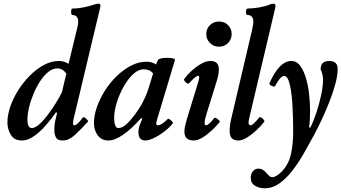

<svg xmlns="http://www.w3.org/2000/svg" viewBox="-20 -745 1842 1036"><path d="M98 13Q57 13 38.5 -17.5Q20 -48 20 -84Q20 -124 35.5 -169.5Q51 -215 78.5 -258.5Q106 -302 141.5 -337.5Q177 -373 217 -394.5Q257 -416 298 -416Q325 -416 350 -401L395 -587Q402 -614 402 -626Q402 -664 370 -664Q366 -664 364.5 -673Q363 -682 364.5 -690.5Q366 -699 370 -699Q401 -699 434.5 -706Q468 -713 490 -721Q499 -724 503 -724.5Q507 -725 510 -725Q522 -725 522 -716Q522 -712 521.5 -709Q521 -706 520 -702L381 -119Q377 -105 375.5 -94.5Q374 -84 374 -79Q374 -69 382 -69Q396 -69 427 -111Q430 -115 438 -110Q446 -105 451.5 -98Q457 -91 454 -88Q414 -44 382.5 -15.5Q351 13 318 13Q290 13 281.5 -4Q273 -21 273 -44Q273 -68 277 -88Q281 -108 288 -136L282 -139Q258 -104 227 -68.5Q196 -33 163 -10Q130 13 98 13ZM152 -54Q169 -54 192.5 -75Q216 -96 239.5 -127.5Q263 -159 283 -191.5Q303 -224 314 -247L338 -348Q318 -376 289 -376Q264 -376 240 -356.5Q216 -337 196 -306Q176 -275 160.5 -238Q145 -201 136.5 -164.5Q128 -128 128 -100Q128 -54 152 -54Z M565 13Q528 13 507.5 -14.5Q487 -42 487 -81Q487 -122 503 -167.5Q519 -213 546.5 -256.5Q574 -300 610.5 -335Q647 -370 687.5 -391Q728 -412 770 -412Q800 -412 822 -397L832 -421Q835 -427 850 -430Q865 -433 882.5 -433Q900 -433 913 -430Q926 -427 924 -421L826 -95Q824 -87 823.5 -84Q823 -81 823 -79Q823 -69 833 -69Q851 -69 885 -103Q888 -106 895.5 -101Q903 -96 909 -89.5Q915 -83 912 -79Q895 -57 867 -35.5Q839 -14 811 -0.5Q783 13 765 13Q727 13 727 -31Q727 -43 729.5 -54.5Q732 -66 736 -76L748 -105L742 -108Q633 13 565 13ZM619 -54Q640 -54 663.5 -76Q687 -98 708.5 -127.5Q730 -157 743 -180Q769 -227 782 -270L806 -348Q789 -371 756 -371Q726 -371 697.5 -344Q669 -317 646 -275.5Q623 -234 609.5 -189.5Q596 -145 596 -111Q596 -54 619 -54Z M1162 -493Q1133 -493 1113 -513Q1093 -533 1093 -561Q1093 -590 1113 -609.5Q1133 -629 1162 -629Q1191 -629 1210.5 -609.5Q1230 -590 1230 -561Q1230 -533 1210.5 -513Q1191 -493 1162 -493ZM1026 13Q975 13 975 -35Q975 -48 978.5 -64.5Q982 -81 988 -101L1047 -294Q1055 -318 1055 -327Q1055 -336 1049 -336Q1037 -336 1000 -296Q996 -292 988.5 -296Q981 -300 976 -307.5Q971 -315 974 -319Q989 -340 1013.5 -362.5Q1038 -385 1065 -400.5Q1092 -416 1116 -416Q1161 -416 1161 -370Q1161 -345 1149 -306L1096 -136Q1085 -101 1084 -85Q1083 -69 1092 -69Q1105 -69 1136 -108Q1139 -112 1147 -107.5Q1155 -103 1161.5 -96.5Q1168 -90 1165 -86Q1148 -65 1123.5 -42Q1099 -19 1073 -3Q1047 13 1026 13Z M1266 13Q1242 13 1230.5 0.5Q1219 -12 1219 -40Q1219 -69 1229 -110L1341 -587Q1347 -616 1347 -626Q1347 -664 1316 -664Q1310 -664 1308 -673Q1306 -682 1308.5 -690.5Q1311 -699 1316 -699Q1342 -699 1376 -704.5Q1410 -710 1432 -719Q1440 -723 1446 -724Q1452 -725 1456 -725Q1470 -725 1465 -702L1327 -117Q1320 -90 1321.5 -79.5Q1323 -69 1333 -69Q1344 -69 1379 -111Q1383 -115 1390 -110.5Q1397 -106 1403 -99Q1409 -92 1406 -88Q1389 -66 1364 -42.5Q1339 -19 1313 -3Q1287 13 1266 13Z M1408 271Q1380 271 1356.5 257.5Q1333 244 1333 214Q1333 193 1344.5 179Q1356 165 1374 165Q1388 165 1398.5 171.5Q1409 178 1417 188Q1422 194 1431 202.5Q1440 211 1449 211Q1470 211 1500 181Q1539 140 1550.5 84Q1562 28 1562 -35Q1562 -67 1561 -106.5Q1560 -146 1557.5 -186Q1555 -226 1549.5 -260Q1544 -294 1535.5 -314.5Q1527 -335 1513 -335Q1493 -335 1464 -280Q1462 -276 1453.5 -278.5Q1445 -281 1438.5 -286Q1432 -291 1434 -296Q1487 -416 1552 -416Q1581 -416 1600 -390Q1619 -364 1631 -323Q1643 -282 1648 -236Q1653 -190 1653 -151Q1653 -127 1652 -104Q1651 -81 1648 -58L1654 -56Q1672 -91 1687.5 -138Q1703 -185 1713 -232.5Q1723 -280 1723 -315Q1723 -344 1710 -371Q1710 -416 1756 -416Q1802 -416 1802 -373Q1802 -339 1790 -294Q1778 -249 1759 -200Q1740 -151 1718 -104Q1696 -57 1676 -19Q1649 31 1619.5 82.5Q1590 134 1557 176.5Q1524 219 1487 245Q1450 271 1408 271Z"/></svg>

Font: Junicode
Style: Bold Italic
Weight: 700
Italic angle: -11°
Designer: Peter S. Baker
Version: Version 2.100; ttfautohint (v1.8.4)